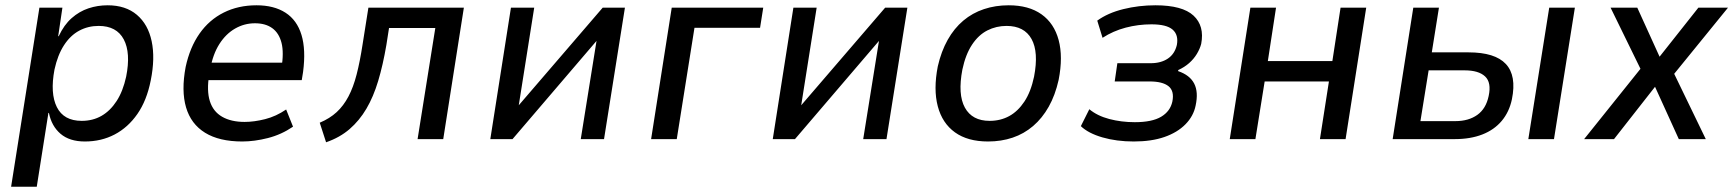

<svg xmlns="http://www.w3.org/2000/svg" viewBox="-20 -526 6554 726"><path d="M22 180 129 -497H216L200 -389H202Q222 -432 251 -457.5Q280 -483 314.5 -494.5Q349 -506 387 -506Q455 -506 497.5 -470Q540 -434 553.5 -370Q567 -306 550 -222Q535 -146 499.5 -95Q464 -44 413.5 -17.5Q363 9 301 9Q243 9 209 -20Q175 -49 165 -99H163L119 180ZM289 -69Q331 -69 364 -88Q397 -107 421 -144Q445 -181 457 -236Q475 -326 448 -377Q421 -428 353 -428Q313 -428 279.5 -410Q246 -392 222 -355Q198 -318 186 -263Q169 -173 195 -121Q221 -69 289 -69Z M896 9Q809 9 755.5 -24Q702 -57 683.5 -120Q665 -183 682 -273Q698 -347 734.5 -399Q771 -451 826 -478.5Q881 -506 950 -506Q1016 -506 1059.5 -478Q1103 -450 1120 -394Q1137 -338 1126 -254L1121 -223H749L760 -289H1065L1044 -267Q1054 -327 1044.5 -364Q1035 -401 1009.5 -419.5Q984 -438 944 -438Q904 -438 869 -418Q834 -398 809.5 -359.5Q785 -321 775 -265L771 -244Q761 -183 773.5 -143.5Q786 -104 820 -84.5Q854 -65 905 -65Q941 -65 982.5 -75.5Q1024 -86 1062 -112L1088 -47Q1044 -17 993 -4Q942 9 896 9Z M1213 12 1189 -62Q1227 -78 1253 -102Q1279 -126 1297.5 -161Q1316 -196 1328.5 -244.5Q1341 -293 1351 -358L1373 -497H1734L1656 0H1559L1626 -420H1451L1441 -356Q1428 -280 1410 -220Q1392 -160 1365.5 -115Q1339 -70 1302 -38Q1265 -6 1213 12Z M1834 0 1912 -497H2000L1940 -118H1933L2259 -497H2343L2264 0H2176L2237 -380H2243L1918 0Z M2442 0 2520 -497H2866L2854 -421H2606L2539 0Z M2902 0 2980 -497H3068L3008 -118H3001L3327 -497H3411L3332 0H3244L3305 -380H3311L2986 0Z M3716 9Q3639 9 3591 -25.5Q3543 -60 3526 -124Q3509 -188 3526 -275Q3539 -332 3563.5 -375.5Q3588 -419 3622.5 -448Q3657 -477 3700.5 -491.5Q3744 -506 3794 -506Q3870 -506 3918 -472Q3966 -438 3983 -374.5Q4000 -311 3983 -224Q3970 -166 3945.5 -122.5Q3921 -79 3886.5 -49.5Q3852 -20 3809 -5.5Q3766 9 3716 9ZM3722 -69Q3763 -69 3796 -87Q3829 -105 3853.5 -142Q3878 -179 3890 -236Q3908 -329 3880.5 -378.5Q3853 -428 3786 -428Q3747 -428 3713.5 -411Q3680 -394 3655.5 -357Q3631 -320 3619 -263Q3601 -169 3628.5 -119Q3656 -69 3722 -69Z M4267 9Q4202 9 4148.5 -6.5Q4095 -22 4067 -49L4099 -113Q4129 -88 4174.5 -76Q4220 -64 4271 -64Q4336 -64 4370.5 -84.5Q4405 -105 4413 -142Q4421 -182 4398.5 -200Q4376 -218 4327 -218H4195L4205 -287H4331Q4370 -287 4396 -304.5Q4422 -322 4430 -356Q4437 -394 4414 -414Q4391 -434 4334 -434Q4284 -434 4236.5 -421.5Q4189 -409 4149 -383L4129 -448Q4169 -477 4227.5 -491.5Q4286 -506 4349 -506Q4451 -506 4493 -467Q4535 -428 4522 -360Q4517 -341 4505.5 -322Q4494 -303 4476.5 -287.5Q4459 -272 4435 -261V-257Q4479 -242 4495.5 -210Q4512 -178 4501 -127Q4493 -87 4462.5 -56Q4432 -25 4383 -8Q4334 9 4267 9Z M4630 0 4708 -497H4805L4774 -295H5018L5049 -497H5146L5068 0H4971L5005 -218H4762L4727 0Z M5246 0 5324 -497H5421L5394 -328H5533Q5633 -328 5674 -284Q5715 -240 5697 -151Q5687 -103 5658.5 -69Q5630 -35 5585 -17.5Q5540 0 5481 0ZM5351 -68H5483Q5533 -68 5566 -91.5Q5599 -115 5609 -163Q5620 -214 5595.5 -237Q5571 -260 5518 -260H5382ZM5759 0 5838 -497H5935L5856 0Z M5970 0 6196 -282 6202 -227 6070 -497H6171L6256 -310H6254L6402 -497H6514L6296 -229L6295 -279L6430 0H6328L6238 -198L6239 -199L6083 0Z"/></svg>

Font: Nunito Sans 7pt SemiCondensed Medium
Style: Italic
Weight: 500
Width: 4
Italic angle: -9°
Designer: Vernon Adams
Foundry: Vernon Adams
Version: Version 3.101;gftools[0.9.27]